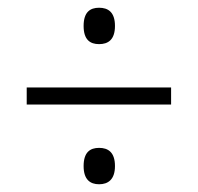

<svg xmlns="http://www.w3.org/2000/svg" viewBox="-20 -605 512 496"><path d="M236 -491C259 -491 277 -502 277 -538C277 -574 259 -585 236 -585C213 -585 196 -574 196 -538C196 -502 213 -491 236 -491ZM49 -379V-335H422V-379ZM236 -129C259 -129 277 -141 277 -176C277 -212 259 -223 236 -223C213 -223 196 -212 196 -176C196 -141 213 -129 236 -129Z"/></svg>

Font: Noto Serif Sinhala Condensed Light
Style: Regular
Weight: 300
Width: 3
Designer: Jelle Bosma - Monotype Design Team
Foundry: Monotype Imaging Inc.
Version: Version 2.007